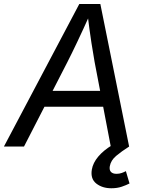

<svg xmlns="http://www.w3.org/2000/svg" viewBox="-40 -748 750 980"><path d="M-20 0 364.7 -727.5H472.2L619.1 0H525.4L442.9 -431.6Q436.5 -466.3 426.8 -528.8Q417 -591.3 405.8 -684.1H423.3Q383.8 -595.7 354.2 -533.7Q324.7 -471.7 304.2 -431.6L82.5 0ZM146.5 -203.1 159.7 -284.2H533.2L520 -203.1ZM528.3 212.9Q482.4 212.9 451.7 189Q420.9 165 428.7 117.7Q434.6 83 461.7 51Q488.8 19 533.2 -7.8L619.1 0Q580.6 24.4 553.2 47.4Q525.9 70.3 520.5 100.1Q517.1 119.1 526.1 129.2Q535.2 139.2 554.7 139.2Q569.3 139.2 581.5 134.8Q593.8 130.4 602.5 125.5L621.1 188.5Q605 196.8 581.8 204.8Q558.6 212.9 528.3 212.9Z"/></svg>

Font: Inter Variable
Style: Italic
Weight: 400
Italic angle: -9.39999°
Designer: Rasmus Andersson
Foundry: rsms
Version: Version 4.001;git-9221beed3